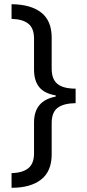

<svg xmlns="http://www.w3.org/2000/svg" viewBox="-20 -735 413 914"><path d="M35 89Q87 88 114.5 66Q142 44 142 -5V-152Q142 -256 245 -275V-281Q191 -290 166.5 -320.5Q142 -351 142 -404V-551Q142 -601 114.5 -622.5Q87 -644 35 -645V-715Q127 -714 176.5 -675Q226 -636 226 -556V-408Q226 -358 253.5 -335.5Q281 -313 340 -313V-244Q282 -243 254 -221.5Q226 -200 226 -149V0Q226 80 176 119.5Q126 159 35 159Z"/></svg>

Font: Noto Sans Hebrew SemiCondensed
Style: Regular
Weight: 400
Width: 4
Designer: Monotype Design Team
Foundry: Monotype Imaging Inc.
Version: Version 2.004; ttfautohint (v1.8.4.7-5d5b)